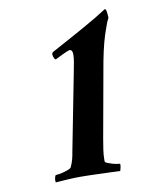

<svg xmlns="http://www.w3.org/2000/svg" viewBox="-76 -706 634 769"><g transform="rotate(-10 241.0 -321.5)"><path d="M174 -482Q169 -485 166.5 -492.5Q164 -500 164 -505Q164 -509 168 -513Q246 -555 305 -588Q364 -621 402 -646H403Q406 -646 407.5 -641Q409 -636 409.5 -630Q410 -624 410.5 -618Q411 -612 411 -610Q402 -593 394 -568Q386 -547 377.5 -515.5Q369 -484 361 -442L306 -136Q302 -113 299 -92.5Q296 -72 296 -53V-46Q296 -42 304.5 -38.5Q313 -35 323 -32Q333 -29 342 -27.5Q351 -26 354 -26Q356 -26 356 -22Q356 -18 355 -12.5Q354 -7 352.5 -2.5Q351 2 351 3Q337 2 315.5 1.5Q294 1 271 0Q248 -1 226.5 -1.5Q205 -2 191 -2Q163 -2 140.5 -0.5Q118 1 89 3Q88 2 88 -4Q88 -11 90 -18.5Q92 -26 95 -26Q99 -26 108.5 -27.5Q118 -29 128.5 -32Q139 -35 147.5 -38.5Q156 -42 158 -46Q165 -61 169 -75.5Q173 -90 175 -104L236 -417Q241 -441 244 -459.5Q247 -478 247 -489Q247 -509 235 -509Q232 -509 225 -506Q218 -503 209 -499Q200 -495 190.5 -490Q181 -485 174 -482Z"/></g></svg>

Font: Vermiglione
Style: Bold Italic
Weight: 700
Italic angle: -11°
Version: Version 1.000